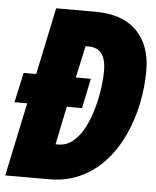

<svg xmlns="http://www.w3.org/2000/svg" viewBox="-57 -758 652 802"><g transform="rotate(5 269.5 -357.0)"><path d="M-4.9 0 60.1 -308.1H6.8L34.2 -433.1H86.9L146 -713.9H310.1Q424.8 -713.9 484.4 -653.3Q543.9 -592.8 543.9 -486.8Q543.9 -417.5 529.5 -347.9Q515.1 -278.3 486.3 -215.8Q457.5 -153.3 413.8 -104.7Q370.1 -56.2 311.3 -28.1Q252.4 0 178.2 0ZM192.9 -147.9H203.1Q240.2 -147.9 267.8 -171.9Q295.4 -195.8 314.7 -234.1Q334 -272.5 345.7 -316.2Q357.4 -359.9 362.8 -400.6Q368.2 -441.4 368.2 -469.2Q368.2 -566.9 295.9 -566.9H282.2L252.9 -433.1H315.9L290 -308.1H226.1Z"/></g></svg>

Font: Open Sans Condensed ExtraBold
Style: Italic
Weight: 800
Width: 3
Italic angle: -12°
Designer: Monotype Design Team
Foundry: Monotype Imaging Inc.
Version: Version 3.003; ttfautohint (v1.8.4)